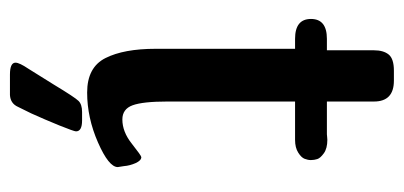

<svg xmlns="http://www.w3.org/2000/svg" viewBox="-233 -414 812 386"><g transform="rotate(90 173.0 -221.0)"><path d="M58.1 -472.2H81.1V-566.9Q81.1 -585.9 89.6 -596.4Q98.1 -606.9 122.1 -606.9H142.1Q184.1 -606.9 184.1 -566.9V-472.2H250Q252 -472.2 255.4 -472.7Q258.8 -473.1 261.2 -473.1Q278.3 -473.1 288.1 -466.1Q297.9 -459 299.8 -452.9Q301.8 -446.8 301.8 -439.9Q301.8 -434.1 299.3 -427.5Q296.9 -420.9 286.9 -414.6Q276.9 -408.2 261.2 -408.2H184.1V-151.9Q184.1 -102.1 191.7 -81.5Q199.2 -61 220.2 -61Q245.1 -61 269 -80.1Q293 -99.1 295.9 -99.1Q302.7 -99.1 307.9 -87.6Q313 -76.2 314 -64L315.9 -51.8Q315.9 -33.7 266.4 -12Q216.8 9.8 166 9.8Q115.2 9.8 96.7 -27.1Q78.1 -64 78.1 -127.9V-408.2H58.1Q18.1 -408.2 18.1 -440.2Q18.1 -472.2 58.1 -472.2ZM106 153.8Q106 146 118.2 127.9Q131.3 106.9 149.9 77.1Q175.8 34.2 182.9 27.1Q189.9 20 205.1 20H222.2Q244.1 20 244.1 32.2Q244.1 36.1 232.2 65.7Q220.2 95.2 208 122.1L194.8 148.9Q188 164.1 170.9 165H129.9Q106 165 106 153.8Z"/></g></svg>

Font: CMU Sans Serif Demi Condensed
Style: DemiCondensed
Weight: 600
Width: 3
Version: Version 0.7.0